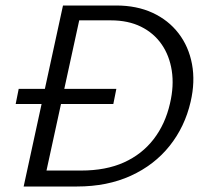

<svg xmlns="http://www.w3.org/2000/svg" viewBox="-20 -678 748 698"><path d="M66 0 209 -658H402Q477 -658 534.5 -631.5Q592 -605 629 -557Q666 -509 678 -445Q690 -381 673 -308Q652 -217 596.5 -147.5Q541 -78 455.5 -39Q370 0 260 0ZM37 -300 48 -355H403L392 -300ZM149 -58H275Q365 -58 430.5 -87.5Q496 -117 538.5 -172Q581 -227 598 -302Q613 -366 604.5 -421Q596 -476 567.5 -517Q539 -558 492.5 -581Q446 -604 383 -604H268Z"/></svg>

Font: Ysabeau Infant
Style: Italic
Weight: 400
Italic angle: -12°
Designer: Christian Thalmann (Catharsis Fonts)
Version: Version 2.001;gftools[0.9.30]; featfreeze: ss01,ss02,lnum